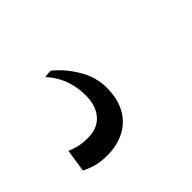

<svg xmlns="http://www.w3.org/2000/svg" viewBox="-64 -130 445 445"><g transform="rotate(-45 158.5 92.0)"><path d="M78.5 208.5Q57 208.5 40.8 203.5Q24.5 198.5 14.5 193L23 137Q34 142 46.8 145Q59.5 148 75.5 148Q108 148 125.2 128.2Q142.5 108.5 142.5 74.5Q142.5 47.5 133.8 23.2Q125 -1 106 -22L123 -23.5L127 -22Q153 -0.5 171.2 30.8Q189.5 62 189.5 96.5Q189.5 132 175.8 157.2Q162 182.5 136.8 195.5Q111.5 208.5 78.5 208.5Z"/></g></svg>

Font: Merriweather 96pt Light
Style: Italic
Weight: 300
Italic angle: -7.8°
Version: Version 2.101